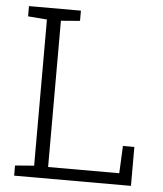

<svg xmlns="http://www.w3.org/2000/svg" viewBox="-52 -757 681 802"><g transform="rotate(5 289.0 -355.5)"><path d="M37.1 0V-42.5L116.7 -48.8V-661.6L37.1 -668V-710.9H254.9V-668L175.3 -661.6V-48.3H473.6L479 -163.1H526.9V0Z"/></g></svg>

Font: Roboto Slab Light
Style: Regular
Weight: 300
Designer: Google
Version: Version 2.000; ttfautohint (v1.8.1.43-b0c9)